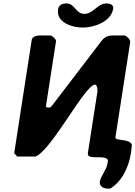

<svg xmlns="http://www.w3.org/2000/svg" viewBox="-20 -914 790 1121"><path d="M563 147C559 174 585 187 608 187H624C699 140 733 53 745 -23C746 -30 749 -60 750 -67C742 -107 650 -88 654 -113L740 -667C742 -683 722 -702 709 -707H666C627 -707 599 -711 571 -673L286 -300C277 -288 274 -286 264 -286C260 -286 247 -287 248 -293L307 -673C309 -685 286 -704 276 -707H239C224 -707 170 -712 165 -680L63 -20L80 0H187C188 0 198 -5 201 -7C301 -74 479 -420 535 -420C550 -420 549 -381 549 -380L493 -20C486 25 593 -14 610 20C611 23 607 40 607 43C601 81 568 112 563 147ZM319 -860C307 -782 402 -753 464 -753C525 -753 629 -785 641 -864C645 -887 620 -894 602 -894C548 -894 526 -833 472 -833C423 -833 417 -894 368 -894C346 -894 323 -886 319 -860Z"/></svg>

Font: Asimov Print
Style: CIt
Weight: 500
Designer: Google
Version: Version 2.000980: 2014